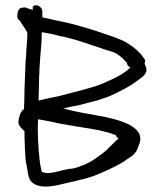

<svg xmlns="http://www.w3.org/2000/svg" viewBox="-20 -690 619 721"><path d="M45 -630C45 -625 46 -621 48 -617L54 -613C62 -598 77 -583 83 -565C82 -544 81 -524 79 -503C79 -495 78 -487 78 -479C76 -464 75 -448 75 -432C74 -407 73 -381 72 -355C72 -329 71 -303 70 -279C68 -278 67 -278 65 -278C62 -272 59 -268 56 -263C54 -256 49 -240 49 -232C49 -216 64 -206 72 -197C72 -181 72 -165 73 -149C73 -135 74 -121 75 -108C76 -96 76 -83 79 -74L83 -52C84 -41 86 -32 89 -23C102 16 157 15 202 4C245 -7 292 -15 331 -29C368 -43 411 -63 443 -82C462 -97 487 -106 496 -131L501 -144C502 -148 504 -151 505 -154C514 -192 488 -208 467 -221C399 -256 298 -259 217 -283L228 -285C243 -289 260 -292 276 -295C297 -300 324 -308 346 -313C362 -319 381 -324 394 -330C429 -346 464 -363 493 -385C506 -396 528 -406 530 -426C530 -436 526 -445 523 -451C524 -455 525 -460 525 -465C519 -473 514 -480 508 -488C499 -497 490 -506 476 -516C450 -536 421 -547 387 -558C363 -566 319 -582 290 -589C240 -605 193 -612 139 -625V-647C139 -663 117 -679 103 -665V-653C93 -656 83 -658 76 -662C72 -662 68 -662 64 -661C50 -661 45 -646 45 -630ZM122 -202C122 -214 122 -228 123 -242L141 -239C150 -237 158 -236 167 -234L182 -231C192 -228 203 -226 216 -224C282 -211 358 -205 414 -183C417 -177 421 -174 425 -169C422 -167 420 -165 417 -163L405 -151C400 -146 394 -141 388 -135C385 -130 381 -127 377 -124C373 -120 369 -117 364 -113C352 -105 336 -92 322 -84L298 -72C281 -66 261 -56 241 -56C232 -54 224 -53 216 -51L192 -45C181 -42 169 -40 156 -40C153 -41 137 -42 137 -46C136 -48 135 -51 135 -53C129 -75 128 -102 125 -128C125 -139 124 -150 123 -161C123 -174 122 -187 122 -202ZM125 -312V-323L126 -353C126 -370 127 -387 127 -404C128 -412 128 -420 128 -429C130 -465 133 -500 136 -534C136 -546 137 -557 137 -569C163 -565 188 -560 211 -553H216C222 -551 232 -549 243 -546C297 -532 355 -509 406 -494C410 -492 416 -490 418 -488C434 -479 444 -467 456 -455C457 -452 458 -449 459 -445C462 -442 466 -439 469 -436C442 -409 401 -392 365 -376C342 -366 309 -358 282 -350L270 -347C249 -341 227 -336 205 -330C175 -323 152 -320 125 -312Z"/></svg>

Font: Scribbler
Style: Regular
Weight: 400
Designer: Mew Too
Foundry: Cannot Into Space Fonts
Version: Version 1.001